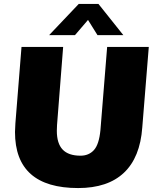

<svg xmlns="http://www.w3.org/2000/svg" viewBox="-20 -943 791 973"><path d="M56 -274Q56 -288 58 -318L89 -705H300L269 -309Q268 -299 268 -280Q268 -216 297.5 -185Q327 -154 388 -154Q430 -154 456 -182.5Q482 -211 489 -284L523 -705H734L701 -297Q690 -145 608 -67.5Q526 10 376 10Q56 10 56 -274ZM229 -765 379 -923H479L605 -765H474L426 -842L360 -765Z"/></svg>

Font: Nunito Sans Heavy Heavy
Style: Italic
Weight: 400
Italic angle: -4.541°
Designer: Vernon Adams
Foundry: Vernon Adams
Version: Version 2.002